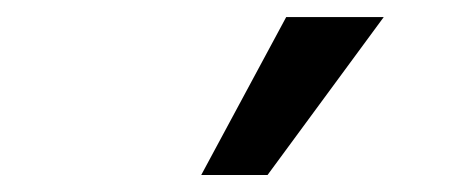

<svg xmlns="http://www.w3.org/2000/svg" viewBox="-20 -812 550 225"><path d="M293.5 -606.9 429.7 -792H315.4L215.8 -606.9Z"/></svg>

Font: Winston Medium
Style: Regular
Weight: 500
Designer: Vernon Adams, Kim Jin-seong, David Berlow, Cristiano Sobral
Foundry: The Winston Project Authors
Version: Version 3.004